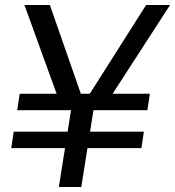

<svg xmlns="http://www.w3.org/2000/svg" viewBox="-20 -750 702 770"><path d="M389 -308H231L78 -730H180L307 -366L268 -374H378L335 -366L566 -730H662ZM306 0H216L268 -328H358ZM547 -156H25L35 -222H557ZM571 -308H49L59 -374H581Z"/></svg>

Font: Sora Variable Italic
Style: Regular
Weight: 400
Designer: Jonathan Barnbrook, Julián Moncada
Foundry: Barnbrook Fonts
Version: Version 2.000